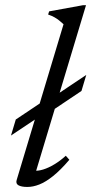

<svg xmlns="http://www.w3.org/2000/svg" viewBox="-20 -730 362 760"><path d="M42.5 -257 151 -329.5 181 -339.5 321.5 -433.5 302.5 -370 172 -282.5 144 -274 23.5 -193.5ZM231.5 -634Q222.5 -642.5 214 -649.2Q205.5 -656 195.2 -661.8Q185 -667.5 170.5 -672.5L174.5 -685L309 -709.5H320.5L119 -40.5L113 -54.5Q129.5 -52.5 150.8 -59Q172 -65.5 195.2 -79.5Q218.5 -93.5 240.5 -113.5L254.5 -97.5Q219.5 -56.5 190 -33Q160.5 -9.5 135.8 0.2Q111 10 88.5 10Q65 10 53.2 3.5Q41.5 -3 46 -17.5Z"/></svg>

Font: Newsreader Text
Style: Italic
Weight: 400
Italic angle: -17°
Designer: Hugues Gentile
Foundry: Production Type
Version: Version 1.001